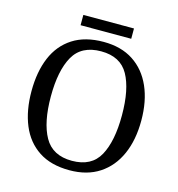

<svg xmlns="http://www.w3.org/2000/svg" viewBox="-122 -946 986 1062"><g transform="rotate(15 371.0 -415.0)"><path d="M371 10Q265 10 195 -36Q125 -82 90.5 -165Q56 -248 56 -359Q56 -470 90.5 -552Q125 -634 195.5 -679.5Q266 -725 372 -725Q473 -725 542.5 -679.5Q612 -634 648.5 -551.5Q685 -469 685 -358Q685 -247 648.5 -164.5Q612 -82 542 -36Q472 10 371 10ZM371 -44Q483 -44 528.5 -127Q574 -210 574 -358Q574 -507 528.5 -589Q483 -671 372 -671Q260 -671 213.5 -589Q167 -507 167 -358Q167 -210 213.5 -127Q260 -44 371 -44ZM224 -781V-840H514V-781Z"/></g></svg>

Font: Noto Serif Old Uyghur
Style: Regular
Weight: 400
Designer: Lewis McGuffie
Foundry: Google LLC
Version: Version 1.003; ttfautohint (v1.8.4.7-5d5b)